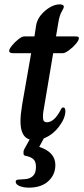

<svg xmlns="http://www.w3.org/2000/svg" viewBox="-20 -633 385 881"><path d="M184 -151Q177 -116 177 -97Q177 -83 181.5 -77.5Q186 -72 195 -72Q228 -72 257 -126Q260 -133 263 -136.5Q266 -140 270 -140Q280 -140 280 -123Q280 -91 251 -52.5Q222 -14 181 2L160 41Q234 65 234 124Q234 169 201.5 198.5Q169 228 113 228Q87 228 69.5 220.5Q52 213 52 201Q52 191 66 191Q72 190 94 189Q116 188 130.5 175Q145 162 145 133Q145 112 136.5 101Q128 90 106 84Q95 82 91.5 80Q88 78 88 72V62Q88 55 105 27L116 7Q74 -5 74 -77Q74 -107 82 -155L123 -389H42Q31 -389 26.5 -391.5Q22 -394 22 -399Q22 -408 35 -424Q48 -440 64.5 -453Q81 -466 92 -466H138L146 -518Q153 -555 187.5 -584Q222 -613 255 -613Q263 -613 268 -610Q273 -607 273 -601Q273 -597 263 -579.5Q253 -562 248 -531L237 -466H322Q334 -466 338 -464.5Q342 -463 342 -458Q342 -448 328 -431.5Q314 -415 296 -402Q278 -389 269 -389H224Z"/></svg>

Font: Charm
Style: Bold
Weight: 700
Designer: Katatrad Aksorn Co.,Ltd.
Foundry: Cadson Demak Co.,Ltd.
Version: Version 1.001